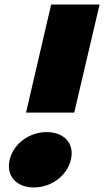

<svg xmlns="http://www.w3.org/2000/svg" viewBox="-20 -820 460 848"><path d="M22.8 -114.9C5.9 -43.6 51.5 7.9 129.7 7.9C206.9 7.9 276.2 -43.6 293.1 -114.9C309.9 -185.1 264.4 -236.6 186.1 -236.6C108.9 -236.6 39.6 -185.1 22.8 -114.9ZM95 -322.8H307.9L419.8 -800H205.9Z"/></svg>

Font: Calandify
Style: Semi Bold Italic
Weight: 700
Italic angle: -12°
Designer: Larry Fischer
Foundry: Larry Fischer
Version: Version 1.0; ttfautohint (v1.8.4.7-5d5b)